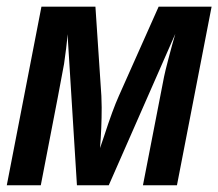

<svg xmlns="http://www.w3.org/2000/svg" viewBox="-23 -548 646 568"><path d="M298.8 0H204.6L176.8 -446.8Q175.8 -430.2 172.6 -404.3Q169.4 -378.4 166.5 -358.9Q163.6 -339.4 97.7 0H-2.9L99.6 -528.3H259.3L276.9 -264.2L277.8 -230.5Q277.8 -168.5 272.9 -109.9L285.2 -146Q310.5 -224.1 328.6 -264.2L446.3 -528.3H603L500.5 0H399.9L462.4 -321.3Q464.8 -334 475.6 -375.2Q486.3 -416.5 495.6 -447.8Z"/></svg>

Font: Liberation Mono
Style: Bold Italic
Weight: 700
Italic angle: -12°
Monospace: yes
Designer: Steve Matteson
Foundry: Ascender Corporation
Version: Version 2.1.5